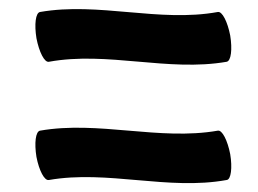

<svg xmlns="http://www.w3.org/2000/svg" viewBox="-20 -483 580 432"><path d="M90 -344C222 -368 358 -321 490 -344C500 -346 503 -372 498 -403C492 -434 480 -458 470 -456C338 -432 202 -479 70 -456C60 -454 57 -428 62 -397C68 -366 80 -342 90 -344ZM90 -78C222 -101 358 -54 490 -78C500 -79 503 -106 498 -136C492 -167 480 -191 470 -189C338 -166 202 -212 70 -189C60 -187 57 -161 62 -130C68 -99 80 -76 90 -78Z"/></svg>

Font: Nupuram SemiBold
Style: Regular
Weight: 600
Designer: Santhosh Thottingal (santhosh.thottingal@gmail.com)
Foundry: SMC
Version: Version 1.000